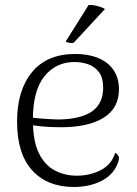

<svg xmlns="http://www.w3.org/2000/svg" viewBox="-20 -732 545 765"><path d="M274 13Q169 13 108.5 -53Q48 -119 48 -248Q48 -372 107.5 -444.5Q167 -517 280 -517Q332 -517 371 -501Q410 -485 432 -453.5Q454 -422 454 -376Q454 -301 393 -263Q332 -225 223 -225Q180 -225 145 -228.5Q110 -232 75 -239L76 -268Q103 -263 140 -260Q177 -257 210 -256Q250 -256 283.5 -263Q317 -270 341 -284.5Q365 -299 378 -323.5Q391 -348 391 -382Q391 -423 374 -445Q357 -467 331 -476Q305 -485 277 -485Q203 -485 157 -428Q111 -371 111 -255Q111 -170 135 -121.5Q159 -73 199 -52.5Q239 -32 286 -32Q339 -32 382 -54.5Q425 -77 439 -123Q448 -119 452.5 -109Q457 -99 447 -76Q428 -32 381 -9.5Q334 13 274 13ZM398 -696 273 -561Q266 -560 255.5 -561.5Q245 -563 242 -567L333 -712Q344 -713 356.5 -710.5Q369 -708 380 -704.5Q391 -701 398 -696Z"/></svg>

Font: Arima Light
Style: Regular
Weight: 300
Designer: Joana Correia and Natanael Gama
Foundry: NDISCOVER
Version: Version 1.101;gftools[0.9.23]